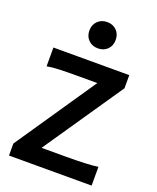

<svg xmlns="http://www.w3.org/2000/svg" viewBox="-173 -1073 957 1173"><g transform="rotate(20 305.0 -486.0)"><path d="M554.2 -712.9V-627.4L202.6 -112.3H356.4Q428.2 -112.3 483.9 -114.7Q539.6 -117.2 568.8 -122.1V0H31.7V-78.1L387.2 -600.6H273.4Q193.8 -600.6 143.6 -598.9Q93.3 -597.2 61 -590.8V-712.9ZM231.9 -886.2Q231.9 -923.8 256.1 -947.8Q280.3 -971.7 317.4 -971.7Q355 -971.7 378.9 -947.8Q402.8 -923.8 402.8 -886.2Q402.8 -848.1 378.9 -824.5Q355 -800.8 317.4 -800.8Q280.3 -800.8 256.1 -824.5Q231.9 -848.1 231.9 -886.2Z"/></g></svg>

Font: Andika
Style: Bold
Weight: 700
Designer: Victor Gaultney, Annie Olsen, Julie Remington, Don Collingsworth, Eric Hays, Becca Hirsbrunner
Foundry: SIL International
Version: Version 6.101